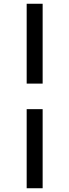

<svg xmlns="http://www.w3.org/2000/svg" viewBox="-20 -892 369 1022"><path d="M207 -447H122V-872H207ZM207 110H122V-311H207Z"/></svg>

Font: Open Sauce Sans
Style: Regular
Weight: 400
Designer: Alfredo Marco Pradil
Foundry: Creative Sauce Fz LLC
Version: Version 1.477